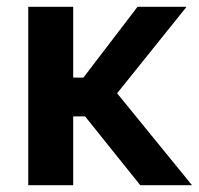

<svg xmlns="http://www.w3.org/2000/svg" viewBox="-20 -544 584 564"><path d="M225 -316 384 -524H528L324 -270L544 0H392L230 -202H195V0H63V-524H195V-316Z"/></svg>

Font: Raleway
Style: Bold
Weight: 700
Designer: Matt McInerney, Pablo Impallari, Rodrigo Fuenzalida
Foundry: Matt McInerney, Pablo Impallari, Rodrigo Fuenzalida
Version: Version 3.000